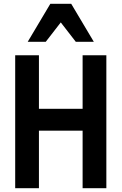

<svg xmlns="http://www.w3.org/2000/svg" viewBox="-20 -991 640 1011"><path d="M60 0H185V-303H415V0H540V-700H415V-418H185V-700H60ZM126 -771H221L300 -873L379 -771H474L355 -971H245Z"/></svg>

Font: CommitMonoV142 ExtLt
Style: Regular
Weight: 200
Monospace: yes
Designer: Eigil Nikolajsen
Foundry: Eigil Nikolajsen
Version: Version 1.142